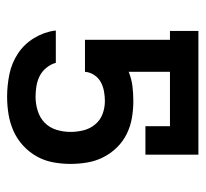

<svg xmlns="http://www.w3.org/2000/svg" viewBox="-39 -531 578 540"><g transform="rotate(90 250.0 -261.0)"><path d="M252 8Q220 8 188.5 1.5Q157 -5 130.5 -22.5Q104 -40 87 -68Q70 -96 66 -127V-129H157V-128Q161 -114 171 -102Q181 -90 194 -83.5Q207 -77 222 -74.5Q237 -72 252 -72Q272 -72 291.5 -78Q311 -84 325 -97.5Q339 -111 345 -130.5Q351 -150 351 -170Q351 -189 346.5 -207Q342 -225 330 -239.5Q318 -254 300.5 -260.5Q283 -267 264 -267Q251 -267 237 -264.5Q223 -262 211 -255.5Q199 -249 191 -237Q183 -225 182 -211H92V-450H67V-530H415V-381H335V-450H182V-334Q202 -342 222.5 -344.5Q243 -347 264 -347Q288 -347 311.5 -343Q335 -339 356.5 -328.5Q378 -318 395 -300.5Q412 -283 422.5 -262Q433 -241 437 -217.5Q441 -194 441 -170Q441 -146 436.5 -121.5Q432 -97 420 -75.5Q408 -54 389.5 -37Q371 -20 348.5 -10Q326 0 301.5 4Q277 8 252 8Z"/></g></svg>

Font: Iosevka Slab Medium
Style: Regular
Weight: 500
Monospace: yes
Designer: Belleve Invis
Foundry: Belleve Invis
Version: Version 11.1.1; ttfautohint (v1.8.3)